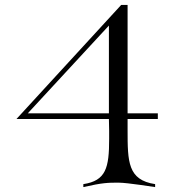

<svg xmlns="http://www.w3.org/2000/svg" viewBox="-20 -764 729 781"><path d="M319 -3C398 -21 420 -21 462 -21C499 -21 608 -3 611 -3V-15C500 -32 499 -105 499 -236V-280H622V-303H499V-744H473L47 -280H423L424 -232V-199C424 -81 411 -29 319 -15ZM93 -303 423 -660V-303Z"/></svg>

Font: Cantique Normal
Style: Regular
Weight: 400
Designer: Sébastien Hayez
Foundry: Sébastien Hayez & Ariel Martín Pérez
Version: Version 1.000;hotconv 1.0.109;makeotfexe 2.5.65596